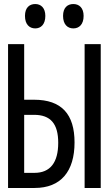

<svg xmlns="http://www.w3.org/2000/svg" viewBox="-20 -933 540 953"><path d="M344 -792C373 -792 395 -812 395 -854C395 -894 373 -913 344 -913C315 -913 293 -895 293 -854C293 -812 315 -792 344 -792ZM155 -792C183 -792 205 -812 205 -854C205 -894 183 -913 155 -913C126 -913 104 -895 104 -854C104 -812 126 -792 155 -792ZM20 0H152C282 0 350 -82 350 -226C350 -366 286 -438 149 -438H100V-714H20ZM400 0H480V-714H400ZM100 -75V-363H149C231 -363 269 -319 269 -224C269 -126 229 -75 151 -75Z"/></svg>

Font: Noto Sans Mono ExtraCondensed
Style: Regular
Weight: 400
Width: 2
Designer: Monotype Design Team
Foundry: Monotype Imaging Inc.
Version: Version 2.014